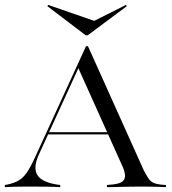

<svg xmlns="http://www.w3.org/2000/svg" viewBox="-29 -772 708 792"><path d="M131.5 -134.7Q107.3 -81.5 124.2 -51.6Q141.1 -21.8 202.4 -11.3L219.4 -8.9V0Q196.8 -1.6 159.7 -2Q122.6 -2.4 79.8 -2.4Q49.2 -2.4 27.4 -1.6Q5.6 -0.8 -8.9 0V-8.9L0.8 -10.5Q29.8 -16.9 48 -27.4Q66.1 -37.9 81.5 -60.1Q96.8 -82.3 115.3 -122.6L325.8 -581.5H333.9L563.7 -70.2Q574.2 -50 582.7 -37.1Q591.1 -24.2 602.8 -18.5Q614.5 -12.9 633.9 -10.5L655.6 -8.9V0Q644.4 -0.8 629 -1.2Q613.7 -1.6 595.6 -2Q577.4 -2.4 556.5 -2.4H554.8H554Q532.3 -2.4 512.5 -2Q492.7 -1.6 475 -1.2Q457.3 -0.8 441.5 -0.4Q425.8 0 412.1 0V-8.9L437.9 -11.3Q475 -15.3 483.5 -32.3Q491.9 -49.2 478.2 -81.5L291.9 -496L300 -503.2ZM163.7 -217.7 168.5 -226.6H452.4L455.6 -217.7ZM490.3 -751.6 494.4 -746.8 333.1 -626.6H324.2L166.1 -746.8L170.2 -751.6L375 -680.6L341.1 -676.6Z"/></svg>

Font: Playfair 144pt SemiExpanded Light
Style: Regular
Weight: 300
Width: 6
Designer: Claus Eggers Sørensen
Foundry: Claus Eggers Sørensen
Version: Version 2.203